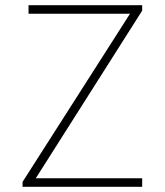

<svg xmlns="http://www.w3.org/2000/svg" viewBox="-20 -720 635 740"><path d="M67 0V-19L481 -667H90V-700H528V-679L118 -33H528V0Z"/></svg>

Font: Overpass Thin
Style: Regular
Weight: 250
Designer: Delve Withrington, Dave Bailey, Thomas Jockin
Foundry: Delve Fonts LLC
Version: Version 4.000